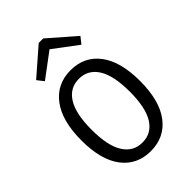

<svg xmlns="http://www.w3.org/2000/svg" viewBox="-269 -1029 1153 1153"><g transform="rotate(-45 307.0 -453.0)"><path d="M120.1 -773.9 289.1 -920.9H327.1L496.1 -773.9L462.9 -731.9L308.1 -848.1L152.8 -731.9ZM558.1 -329.1Q558.1 -162.6 490.7 -73.7Q423.3 15.1 306.2 15.1Q189.9 15.1 123 -72.3Q56.2 -159.7 56.2 -325.2Q56.2 -490.7 123.8 -580.3Q191.4 -669.9 308.1 -669.9Q424.8 -669.9 491.5 -581.8Q558.1 -493.7 558.1 -329.1ZM307.1 -57.1Q384.8 -57.1 427 -124.3Q469.2 -191.4 469.2 -327.1Q469.2 -463.9 426.8 -531Q384.3 -598.1 307.1 -598.1Q229.5 -598.1 187.3 -530.8Q145 -463.4 145 -327.1Q145 -190.9 187.5 -124Q230 -57.1 307.1 -57.1Z"/></g></svg>

Font: IntelOne Mono
Style: Regular
Weight: 400
Designer: Fred Shallcrass
Foundry: Frere-Jones Type LLC
Version: Version 1.200;hotconv 1.1.0;makeotfexe 2.6.0;FJTRelease1.2